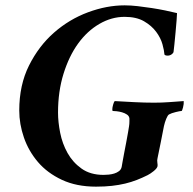

<svg xmlns="http://www.w3.org/2000/svg" viewBox="-20 -691 721 718"><path d="M446 -671Q469 -671 495 -668Q521 -665 547 -661Q573 -657 597.5 -652Q622 -647 642 -642Q642 -638 640.5 -616.5Q639 -595 636.5 -570Q634 -545 632 -523.5Q630 -502 629 -497Q628 -492 621.5 -487.5Q615 -483 607 -483Q598 -483 595 -487Q594 -502 587.5 -525.5Q581 -549 564 -572Q547 -595 518.5 -611.5Q490 -628 446 -628Q397 -628 351.5 -601.5Q306 -575 272 -528Q238 -481 217.5 -415Q197 -349 197 -270Q197 -235 205 -194.5Q213 -154 232.5 -119Q252 -84 285 -60.5Q318 -37 367 -37Q376 -37 386.5 -38Q397 -39 407 -42Q417 -45 425 -51Q433 -57 435 -67Q436 -73 438.5 -87Q441 -101 444.5 -119.5Q448 -138 452 -158.5Q456 -179 459 -197Q461 -210 462.5 -218.5Q464 -227 464 -238V-248Q463 -257 455 -262.5Q447 -268 436.5 -271Q426 -274 416 -275Q406 -276 402 -276Q400 -276 400 -282Q400 -289 403 -299.5Q406 -310 409 -313Q444 -311 482.5 -309Q521 -307 556 -307Q585 -307 611.5 -309Q638 -311 667 -313Q668 -303 664.5 -289.5Q661 -276 659 -276Q654 -276 637.5 -272Q621 -268 612 -263Q607 -260 601.5 -246.5Q596 -233 593 -219Q588 -191 581 -158Q574 -125 569 -99Q567 -92 568.5 -82.5Q570 -73 569 -69Q567 -61 554.5 -51Q542 -41 532 -36Q512 -26 491.5 -18Q471 -10 448 -4.5Q425 1 398.5 4Q372 7 339 7Q266 7 211.5 -18.5Q157 -44 122 -85Q87 -126 69.5 -176.5Q52 -227 52 -278Q52 -373 88.5 -446Q125 -519 182 -569Q239 -619 309 -645Q379 -671 446 -671Z"/></svg>

Font: Vermiglione
Style: Bold Italic
Weight: 700
Italic angle: -11°
Version: Version 1.000